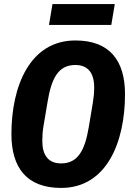

<svg xmlns="http://www.w3.org/2000/svg" viewBox="-20 -908 640 940"><path d="M279.1 12.1C501.1 12.1 592 -209.9 592 -447.1C592 -610.1 518.1 -709.9 349.1 -709.9C127.1 -709.9 35.9 -487.9 35.9 -251.1C35.9 -88.1 110.1 12.1 279.1 12.1ZM187.1 -218C187.1 -242.9 188.9 -266 192.8 -290.1L213.1 -410.2C231.9 -524.1 264.9 -589.8 349.1 -589.8C411.9 -589.8 441.1 -549 441.1 -480.1C441.1 -454.9 438.9 -432.2 435 -408L415.1 -288C396 -174 362.9 -108 279.1 -108C215.9 -108 187.1 -149.1 187.1 -218ZM219.8 -785.9H524.9L541.9 -888.1H236.9Z"/></svg>

Font: Margiela Mono Italic Bold It
Style: Regular
Weight: 700
Designer: Mike Abbink, Paul van der Laan, Pieter van Rosmalen
Foundry: Bold Monday
Version: Version 2.003 2021